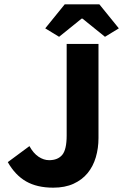

<svg xmlns="http://www.w3.org/2000/svg" viewBox="-20 -855 569 887"><path d="M226 12Q151 12 100.5 -17Q50 -46 16 -106L116 -180Q134 -147 158 -131Q182 -115 207 -115Q247 -115 267.5 -139.5Q288 -164 288 -229V-652H435V-217Q435 -170 422.5 -128Q410 -86 384.5 -55Q359 -24 319.5 -6Q280 12 226 12ZM189 -724 279 -835H439L529 -724L465 -685L361 -769H357L253 -685Z"/></svg>

Font: Font
Style: ¶
Weight: 700
Designer: Paul D. Hunt
Foundry: Adobe Systems Incorporated
Version: Version 3.000